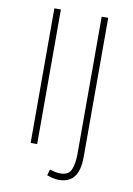

<svg xmlns="http://www.w3.org/2000/svg" viewBox="-90 -717 644 927"><g transform="rotate(10 232.0 -254.0)"><path d="M100 0V-660H132V0ZM264 152Q249 152 233 148Q217 144 206 140L214 110Q223 113 237 116.5Q251 120 266 120Q308 120 320 89Q332 58 332 12V-660H364V20Q364 66 353 95Q342 124 319.5 138Q297 152 264 152Z"/></g></svg>

Font: Source Sans Variable
Style: Regular
Weight: 200
Designer: Paul D. Hunt
Foundry: Adobe Systems Incorporated
Version: Version 3.006;hotconv 1.0.111;makeotfexe 2.5.65597